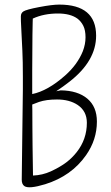

<svg xmlns="http://www.w3.org/2000/svg" viewBox="-20 -809 482 832"><path d="M223.6 -413.6 243.2 -417.5Q316.9 -416.5 358.4 -381.6Q399.9 -346.7 399.9 -282.2Q399.9 -203.6 353 -136.7Q290 -46.4 175.8 -10.7Q105.5 10.7 85.9 -2.4Q74.2 -10.3 74.2 -30.3L79.1 -421.9V-475.1Q79.1 -544.9 76.9 -589.4Q74.7 -633.8 73.2 -663.6Q71.8 -693.4 70.6 -718Q69.3 -742.7 72.5 -749.3Q75.7 -755.9 81.1 -759.3Q93.3 -767.6 149.7 -778.3Q206.1 -789.1 236.8 -789.1Q396.5 -789.1 396.5 -654.3Q396.5 -544.9 281.2 -455.1Q254.4 -434.1 223.6 -413.6ZM123 -48.3Q163.6 -49.8 200.2 -66.4Q241.7 -85.9 267.1 -105.2Q292.5 -124.5 312.5 -149.9Q356.4 -205.6 356.4 -276.9Q356.4 -327.1 316.9 -354Q281.2 -377.9 227.1 -377.9Q180.2 -377.9 148.9 -367.2Q130.4 -360.8 119.6 -356Q119.6 -344.7 120.1 -332Q120.1 -297.4 120.4 -256.3Q120.6 -215.3 121.1 -174.3Q122.1 -85.9 123 -48.3ZM119.6 -401.4Q186.5 -415 261.7 -481.4Q315.4 -528.8 338.9 -586.9Q350.6 -617.2 350.6 -647.5Q350.6 -677.7 341.1 -697Q331.5 -716.3 315.4 -728.5Q284.7 -750.5 231 -750.5Q169.9 -750.5 122.1 -728.5Q122.1 -722.2 121.6 -711.9Q121.1 -694.3 120.6 -658.7Q119.6 -587.4 119.6 -501Z"/></svg>

Font: Pompiere
Style: Regular
Weight: 400
Designer: Karolina Lach
Foundry: Sorkin Type Co.
Version: Version 1.002